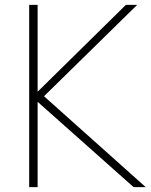

<svg xmlns="http://www.w3.org/2000/svg" viewBox="-20 -770 620 790"><path d="M134.8 0H100.1V-750H134.8V-392.6L498 -750H544.4L161.1 -374L579.6 0H529.8L134.8 -351.1Z"/></svg>

Font: Spartan MB ExtLt
Style: Regular
Weight: 200
Designer: Matt Bailey, Mirko Velimirovic
Foundry: Matt Bailey
Version: Version 1.005